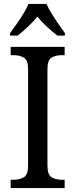

<svg xmlns="http://www.w3.org/2000/svg" viewBox="-20 -951 381 971"><path d="M34 0V-42H50Q79 -42 100.5 -54.5Q122 -67 122 -113V-601Q122 -647 100.5 -659.5Q79 -672 50 -672H34V-714H307V-672H292Q261 -672 240.5 -659.5Q220 -647 220 -601V-113Q220 -67 241 -54.5Q262 -42 292 -42H307V0ZM31 -784Q45 -803 63.5 -829Q82 -855 98.5 -882Q115 -909 124 -931H215Q225 -909 241.5 -882Q258 -855 276 -829Q294 -803 308 -784V-771H270Q244 -791 217 -816Q190 -841 169 -867Q148 -841 121.5 -816Q95 -791 69 -771H31Z"/></svg>

Font: Noto Serif Myanmar SemCond
Style: Regular
Weight: 400
Width: 4
Designer: Ben Mitchell and the Monotype Design Team
Foundry: Monotype Imaging Inc.
Version: Version 2.106; ttfautohint (v1.8.4.7-5d5b)